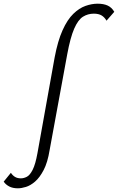

<svg xmlns="http://www.w3.org/2000/svg" viewBox="-154 -731 639 1040"><path d="M-57 289Q-85 289 -104 279Q-123 269 -134 253L-95 205Q-86 219 -73 227Q-60 235 -41 235Q-25 235 -8.5 226.5Q8 218 23 188.5Q38 159 49 98L142 -420Q159 -510 185 -567.5Q211 -625 243 -656Q275 -687 309 -699Q343 -711 375 -711Q407 -711 429 -701Q451 -691 465 -667L423 -619Q412 -638 396 -647.5Q380 -657 354 -657Q322 -657 295.5 -640.5Q269 -624 248 -576Q227 -528 210 -436L115 81Q104 149 82.5 190Q61 231 36 252.5Q11 274 -13.5 281.5Q-38 289 -57 289Z"/></svg>

Font: Ysabeau Office
Style: Italic
Weight: 400
Italic angle: -12°
Designer: Christian Thalmann (Catharsis Fonts)
Version: Version 2.001;gftools[0.9.30]; featfreeze: tnum,lnum,ss02